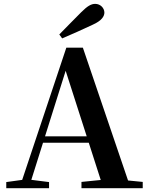

<svg xmlns="http://www.w3.org/2000/svg" viewBox="-20 -997 786 1017"><path d="M294.1 -814.5 309.3 -793.6C363.5 -816.4 417 -840.9 470.7 -865.9C519.9 -887.7 532.9 -911.6 532.9 -930.5C532.9 -953.6 512.6 -976.5 484.2 -976.5C462.9 -976.5 443.1 -965.1 410.1 -932.2C373.9 -896.4 334.3 -855.1 294.1 -814.5ZM13.2 0H239.8V-32.6L131.1 -46.3H112.6L13.2 -32.6ZM82.8 0H132L334.2 -642.5L337.4 -656.5H316.7L527.6 0H672.2L418.9 -744.6H331.4ZM193.5 -241.1H524.9L517.8 -275H200.6ZM411.5 0H736V-33.4L597.4 -47H546.7L411.5 -33.4Z"/></svg>

Font: Source Han Serif CN VF
Style: Regular
Weight: 250
Designer: Ryoko NISHIZUKA 西塚涼子 (kana & ideographs); Frank Grießhammer (Latin, Greek & Cyrillic); Wenlong ZHANG 张文龙 (bopomofo); San
Foundry: Adobe
Version: Version 2.002;hotconv 1.1.0;makeotfexe 2.6.0